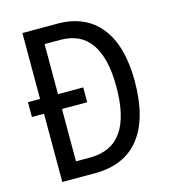

<svg xmlns="http://www.w3.org/2000/svg" viewBox="-107 -801 794 889"><g transform="rotate(-15 290.0 -357.0)"><path d="M251 -714H82V-398H24V-327H82V0H240C425 0 527 -124 527 -365C527 -593 426 -714 251 -714ZM245 -638C370 -638 438 -548 438 -362C438 -172 373 -76 235 -76H168V-327H289V-398H168V-638Z"/></g></svg>

Font: Noto Sans Devanagari UI Condensed
Style: Regular
Weight: 400
Width: 3
Designer: Jelle Bosma - Monotype Design Team
Foundry: Monotype Imaging Inc.
Version: Version 2.004